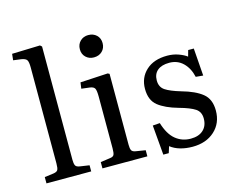

<svg xmlns="http://www.w3.org/2000/svg" viewBox="-107 -921 1324 1090"><g transform="rotate(-15 555.5 -376.0)"><path d="M42 0V-37L95 -44Q115 -47 120.5 -57Q126 -67 126 -95V-658Q126 -692 118.5 -703Q111 -714 86 -718L40 -724L44 -761L209 -766L219 -757V-91Q219 -70 224 -58.5Q229 -47 251 -44L305 -36V0Z M488 -621Q460 -621 441 -639Q422 -657 422 -686Q422 -715 441 -733.5Q460 -752 488 -752Q518 -752 537 -734Q556 -716 556 -687Q556 -658 537 -639.5Q518 -621 488 -621ZM371 0V-37L427 -45Q446 -47 451 -57.5Q456 -68 456 -95V-399Q456 -435 449.5 -447Q443 -459 421 -462L372 -468L377 -504L539 -513L549 -508V-91Q549 -70 554 -59Q559 -48 579 -45L635 -36V0Z M725 14 710 -161 752 -164Q773 -95 811 -64Q849 -33 900 -33Q947 -33 973.5 -57.5Q1000 -82 1000 -125Q1000 -164 971.5 -183Q943 -202 878 -220Q803 -241 762 -273.5Q721 -306 721 -373Q721 -439 766.5 -481Q812 -523 891 -523Q926 -523 956.5 -512Q987 -501 1005 -487L1015 -523H1048L1060 -361L1017 -365Q1005 -418 972.5 -449.5Q940 -481 892 -481Q847 -481 822.5 -460.5Q798 -440 798 -402Q798 -363 826.5 -344Q855 -325 916 -307Q995 -285 1036.5 -251.5Q1078 -218 1078 -151Q1078 -77 1028 -31.5Q978 14 898 14Q859 14 826 4.5Q793 -5 769 -24L757 14Z"/></g></svg>

Font: Literata 36pt
Style: Regular
Weight: 400
Designer: Latin by Veronika Burian and Jose Scaglione. Greek by Irene Vlachou. Cyrillic by Vera Evstafieva.
Foundry: TypeTogether
Version: Version 3.002